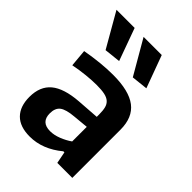

<svg xmlns="http://www.w3.org/2000/svg" viewBox="-232 -917 1032 1032"><g transform="rotate(45 283.5 -401.0)"><path d="M186 5Q111 5 72.5 -34Q34 -73 34 -145Q34 -225 83.5 -266.5Q133 -308 239 -316L366 -325V-343Q366 -373 361 -392.5Q356 -412 342.5 -424Q329 -436 305.5 -441Q282 -446 245 -446Q210 -446 166 -441.5Q122 -437 77 -428L68 -527Q180 -547 269 -547Q390 -547 447.5 -503Q505 -459 505 -366V0H391L378 -67H370Q283 5 186 5ZM243 -93Q273 -93 306 -106Q339 -119 366 -138V-249L281 -241Q221 -236 197.5 -218Q174 -200 174 -160Q174 -93 243 -93ZM146 -612 34 -807H172L239 -622ZM353 -612 240 -807H378L446 -622Z"/></g></svg>

Font: Encode Sans Normal
Style: SemiBold
Weight: 600
Designer: Pablo Impallari, Andres Torresi
Foundry: Pablo Impallari, Andres Torresi
Version: Version 1.000; ttfautohint (v1.00) -l 8 -r 50 -G 200 -x 14 -